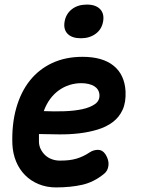

<svg xmlns="http://www.w3.org/2000/svg" viewBox="-20 -808 640 838"><path d="M440 -135Q456 -110 453.5 -86.5Q451 -63 435 -50Q390 -13 339 -1.5Q288 10 224 10Q184 10 149.5 -4Q115 -18 90 -43Q65 -68 50.5 -102.5Q36 -137 34 -179Q31 -266 51 -336.5Q71 -407 110.5 -456.5Q150 -506 208 -533Q266 -560 340 -560Q428 -560 476 -521Q524 -482 528 -409Q530 -361 515 -328.5Q500 -296 472 -275Q444 -254 406 -242.5Q368 -231 325.5 -226Q283 -221 237.5 -221.5Q192 -222 150 -223V-191Q150 -172 158 -156.5Q166 -141 178 -130Q190 -119 206.5 -113Q223 -107 241 -107Q264 -107 281 -109Q298 -111 313.5 -115.5Q329 -120 343.5 -127Q358 -134 373 -144Q389 -154 408 -154Q427 -154 440 -135ZM171 -323Q216 -321 260.5 -322.5Q305 -324 339.5 -331.5Q374 -339 395 -354Q416 -369 414 -395Q413 -407 407 -416.5Q401 -426 391 -432Q381 -438 366.5 -441.5Q352 -445 335 -445Q308 -445 283 -437Q258 -429 236.5 -413.5Q215 -398 198.5 -375.5Q182 -353 171 -323ZM333 -641Q294 -641 275 -660.5Q256 -680 262 -714Q268 -748 294 -768Q320 -788 359 -788Q398 -788 417 -768Q436 -748 430 -714Q424 -680 397.5 -660.5Q371 -641 333 -641Z"/></svg>

Font: Maple Mono
Style: Bold Italic
Weight: 700
Italic angle: -10°
Monospace: yes
Designer: subframe7536
Version: Version 7.000